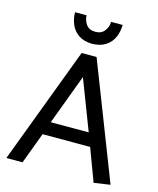

<svg xmlns="http://www.w3.org/2000/svg" viewBox="-130 -982 886 1080"><g transform="rotate(15 312.5 -442.0)"><path d="M420 -259H199L308 -551ZM266 -680 10 0H104L172 -182H449L520 8L615 -6L353 -680ZM381 -892Q381 -865 363 -840Q345 -815 309 -815Q272 -815 255 -840Q238 -865 238 -892H171Q171 -854 185.5 -820.5Q200 -787 230.5 -766.5Q261 -746 309 -745Q357 -746 388 -766.5Q419 -787 433.5 -820.5Q448 -854 448 -892Z"/></g></svg>

Font: Catamaran Medium
Style: Regular
Weight: 500
Designer: Pria Ravichandran
Version: Version 2.000